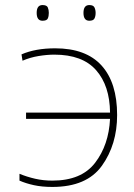

<svg xmlns="http://www.w3.org/2000/svg" viewBox="-20 -729 529 759"><path d="M187 10Q323 10 383 -74Q443 -158 443 -274Q443 -402 381.5 -470Q320 -538 198 -538Q120 -538 65 -514L69 -489Q99 -502 132.5 -507.5Q166 -513 195 -513Q306 -513 360 -451.5Q414 -390 415 -284H83V-259H415Q410 -156 356 -85.5Q302 -15 187 -15Q151 -15 118.5 -22.5Q86 -30 57 -42V-15Q82 -4 114 3Q146 10 187 10ZM310 -678Q310 -647 333 -647Q349 -647 353.5 -656Q358 -665 358 -678Q358 -690 353.5 -699.5Q349 -709 333 -709Q310 -709 310 -678ZM125 -678Q125 -647 148 -647Q165 -647 169 -656Q173 -665 173 -678Q173 -690 169 -699.5Q165 -709 148 -709Q125 -709 125 -678Z"/></svg>

Font: Noto Sans UI Thin
Style: Regular
Weight: 250
Designer: Monotype Design Team
Foundry: Monotype Imaging Inc.
Version: Version 1.901